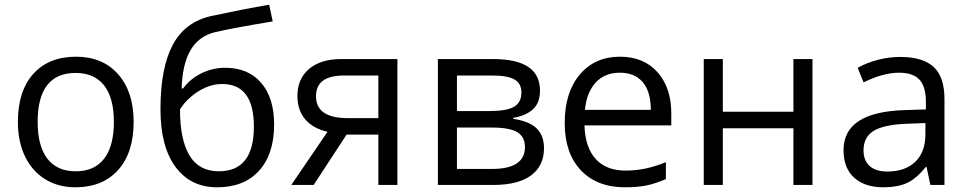

<svg xmlns="http://www.w3.org/2000/svg" viewBox="-20 -786 4115 816"><path d="M548 -268Q548 -137 482 -63.5Q416 10 300 10Q228 10 172.5 -24Q117 -58 86.5 -121Q56 -184 56 -268Q56 -399 121.5 -472Q187 -545 303 -545Q416 -545 482 -470.5Q548 -396 548 -268ZM140 -268Q140 -166 181 -112Q222 -58 302 -58Q381 -58 422.5 -111.5Q464 -165 464 -268Q464 -370 422.5 -423Q381 -476 301 -476Q221 -476 180.5 -424Q140 -372 140 -268Z M662 -321Q662 -497 714 -595Q766 -693 878 -718Q1018 -748 1124 -766L1139 -695Q970 -667 897 -650Q826 -634 790.5 -574Q755 -514 752 -410H758Q788 -451 836 -474.5Q884 -498 936 -498Q1035 -498 1090 -434Q1145 -370 1145 -257Q1145 -131 1081 -60.5Q1017 10 903 10Q790 10 726 -76.5Q662 -163 662 -321ZM910 -58Q1059 -58 1059 -248Q1059 -429 924 -429Q887 -429 852.5 -413.5Q818 -398 789.5 -373Q761 -348 745 -321Q745 -192 785.5 -125Q826 -58 910 -58Z M1313 0H1218L1372 -226Q1310 -240 1277 -279Q1244 -318 1244 -378Q1244 -451 1293.5 -493Q1343 -535 1431 -535H1669V0H1588V-214H1453ZM1323 -377Q1323 -284 1458 -284H1588V-465H1441Q1323 -465 1323 -377Z M2275 -401Q2275 -349 2245 -321.5Q2215 -294 2161 -285V-281Q2229 -271 2260.5 -240.5Q2292 -210 2292 -156Q2292 -81 2237 -40.5Q2182 0 2077 0H1841V-535H2076Q2275 -535 2275 -401ZM2211 -161Q2211 -205 2178 -224.5Q2145 -244 2069 -244H1922V-68H2071Q2211 -68 2211 -161ZM2196 -393Q2196 -432 2166 -448.5Q2136 -465 2075 -465H1922V-314H2059Q2134 -314 2165 -332.5Q2196 -351 2196 -393Z M2636 10Q2517 10 2448.5 -62.5Q2380 -135 2380 -263Q2380 -393 2444 -469Q2508 -545 2615 -545Q2716 -545 2774.5 -479Q2833 -413 2833 -304V-253H2464Q2467 -159 2512 -110Q2557 -61 2639 -61Q2725 -61 2810 -97V-25Q2767 -6 2728.5 2Q2690 10 2636 10ZM2614 -477Q2550 -477 2511.5 -435Q2473 -393 2466 -319H2746Q2746 -396 2712 -436.5Q2678 -477 2614 -477Z M3052 -535V-311H3352V-535H3433V0H3352V-241H3052V0H2971V-535Z M3934 0 3918 -76H3914Q3874 -26 3834 -8Q3794 10 3735 10Q3655 10 3610 -31Q3565 -72 3565 -148Q3565 -310 3824 -318L3915 -321V-354Q3915 -417 3888 -447Q3861 -477 3801 -477Q3734 -477 3650 -436L3625 -498Q3665 -520 3712 -532Q3759 -544 3806 -544Q3902 -544 3948 -501.5Q3994 -459 3994 -365V0ZM3751 -57Q3827 -57 3870 -98.5Q3913 -140 3913 -215V-263L3832 -260Q3735 -256 3692.5 -229.5Q3650 -203 3650 -147Q3650 -103 3676.5 -80Q3703 -57 3751 -57Z"/></svg>

Font: Stephens Clock
Style: Regular
Weight: 400
Designer: Peter Wiegel (catfonts.de) with slight modifications by DT1.org
Version: Version 0.9.1